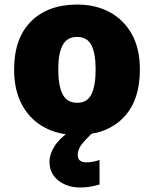

<svg xmlns="http://www.w3.org/2000/svg" viewBox="-20 -583 677 843"><path d="M594.2 -277.8Q594.2 -139.2 520 -64.7Q445.8 9.8 316.9 9.8Q237.3 9.8 175 -23.7Q112.8 -57.1 77.4 -121.3Q42 -185.5 42 -277.8Q42 -415 116.2 -489Q190.4 -563 319.8 -563Q399.4 -563 461.4 -529.8Q523.4 -496.6 558.8 -433.1Q594.2 -369.6 594.2 -277.8ZM235.8 -277.8Q235.8 -207 254.9 -169.4Q273.9 -131.8 318.8 -131.8Q363.3 -131.8 381.6 -169.4Q399.9 -207 399.9 -277.8Q399.9 -348.6 381.3 -384.8Q362.8 -420.9 317.9 -420.9Q274.4 -420.9 255.1 -384.8Q235.8 -348.6 235.8 -277.8ZM321.3 97.2Q321.3 115.2 331.8 122.6Q342.3 129.9 359.4 129.9Q372.1 129.9 389.4 126.7Q406.7 123.5 417 119.1V227.1Q400.4 231.9 379.9 236.1Q359.4 240.2 332 240.2Q275.4 240.2 236.3 209.7Q197.3 179.2 197.3 127Q197.3 93.3 220.9 56.6Q244.6 20 311 -24.9L386.2 0Q352.5 32.2 336.9 53.2Q321.3 74.2 321.3 97.2Z"/></svg>

Font: Open Sans ExtraBold
Style: Regular
Weight: 800
Designer: Monotype Design Team
Foundry: Monotype Imaging Inc.
Version: Version 3.003; ttfautohint (v1.8.4)